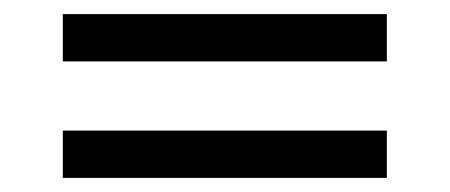

<svg xmlns="http://www.w3.org/2000/svg" viewBox="-20 -493 637 272"><path d="M69 -241V-308H528V-241ZM69 -406V-473H528V-406Z"/></svg>

Font: Volkhov
Style: Italic
Weight: 400
Italic angle: -12°
Designer: Cyreal (www.cyreal.org)
Foundry: Cyreal (www.cyreal.org)
Version: Version 1.010